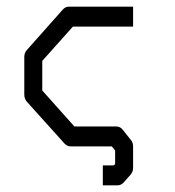

<svg xmlns="http://www.w3.org/2000/svg" viewBox="-20 -490 526 577"><path d="M380 -470V-410H199L107 -307V-218L203.5 -110H328.5Q341.5 -110 349 -100L373.5 -69Q380 -62 380 -49V15Q380 26.5 371.5 36L352 58Q344 67 333 67H289V7H322L326 3V-38L316 -50H192.5Q182 -50 173.5 -59L61 -184Q53 -193 53 -206V-319Q53 -331.5 61 -340L168.5 -461Q176.5 -470 187 -470Z"/></svg>

Font: 3270 Nerd Font Mono SemCond
Style: Regular
Weight: 400
Monospace: yes
Version: Version 3.0.1;Nerd Fonts 3.1.1